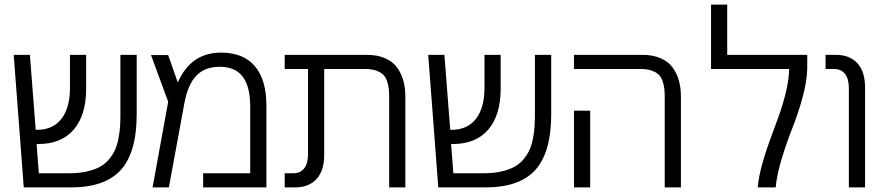

<svg xmlns="http://www.w3.org/2000/svg" viewBox="-20 -820 3865 840"><path d="M578.1 -580.1V-321.8Q578.1 -153.8 509 -76.9Q439.9 0 289.1 0H84L40 -580.1H110.8L136.2 -252H142.1Q210.9 -252 248.5 -299.8Q286.1 -347.7 286.1 -436V-580.1H356.9V-432.1Q356.9 -315.9 302.5 -252.9Q248 -189.9 147.9 -189.9H140.1L149.9 -62H283.2Q326.2 -62 360.1 -69.8Q394 -77.6 417.2 -90.3Q440.4 -103 457.3 -123.5Q474.1 -144 483.4 -164.8Q492.7 -185.5 498.3 -214.6Q503.9 -243.7 505.4 -268.3Q506.8 -293 506.8 -326.2V-580.1Z M718.8 0H647.5L715.8 -375L640.6 -579.1H715.8L757.8 -459Q814.9 -589.8 946.8 -589.8Q1045.4 -589.8 1095.5 -530Q1145.5 -470.2 1145.5 -357.9V0H868.7V-62H1074.7V-354Q1074.7 -440.4 1042.2 -484.1Q1009.8 -527.8 940.9 -527.8Q876.5 -527.8 839.4 -489.5Q802.2 -451.2 786.6 -368.2Z M1753.4 -397.9V0H1682.6V-394Q1682.6 -416.5 1680.9 -431.9Q1679.2 -447.3 1673.3 -464.8Q1667.5 -482.4 1656.5 -493.2Q1645.5 -503.9 1626 -511Q1606.4 -518.1 1578.6 -518.1H1398.4V-142.1Q1398.4 -73.7 1365 -36.9Q1331.5 0 1269.5 0H1225.6V-62H1263.7Q1294.4 -62 1311 -83.7Q1327.6 -105.5 1327.6 -146V-518.1H1225.6V-580.1H1584.5Q1631.3 -580.1 1665.5 -564.9Q1699.7 -549.8 1718.3 -523.2Q1736.8 -496.6 1745.1 -465.6Q1753.4 -434.6 1753.4 -397.9Z M2391.6 -580.1V-321.8Q2391.6 -153.8 2322.5 -76.9Q2253.4 0 2102.5 0H1897.5L1853.5 -580.1H1924.3L1949.7 -252H1955.6Q2024.4 -252 2062 -299.8Q2099.6 -347.7 2099.6 -436V-580.1H2170.4V-432.1Q2170.4 -315.9 2116 -252.9Q2061.5 -189.9 1961.4 -189.9H1953.6L1963.4 -62H2096.7Q2139.6 -62 2173.6 -69.8Q2207.5 -77.6 2230.7 -90.3Q2253.9 -103 2270.8 -123.5Q2287.6 -144 2296.9 -164.8Q2306.2 -185.5 2311.8 -214.6Q2317.4 -243.7 2318.8 -268.3Q2320.3 -293 2320.3 -326.2V-580.1Z M2959 -397.9V0H2888.2V-394Q2888.2 -416.5 2886.5 -431.9Q2884.8 -447.3 2878.9 -464.8Q2873 -482.4 2862.1 -493.2Q2851.1 -503.9 2831.5 -511Q2812 -518.1 2784.2 -518.1H2491.2V-580.1H2790Q2836.9 -580.1 2871.1 -564.9Q2905.3 -549.8 2923.8 -523.2Q2942.4 -496.6 2950.7 -465.6Q2959 -434.6 2959 -397.9ZM2491.2 -335.9H2562V0H2491.2Z M3090.8 -799.8H3161.6V-580.1H3511.7V-518.1Q3509.8 -460 3489.7 -388.4Q3469.7 -316.9 3446.5 -259.3Q3423.3 -201.7 3401.1 -129.4Q3378.9 -57.1 3373.5 0H3294.9Q3299.3 -47.4 3314.7 -102.5Q3330.1 -157.7 3348.9 -208.3Q3367.7 -258.8 3386.2 -309.8Q3404.8 -360.8 3418 -415.5Q3431.2 -470.2 3432.6 -518.1H3090.8Z M3764.6 -438V0H3693.8V-434.1Q3693.8 -474.6 3677.2 -496.3Q3660.6 -518.1 3629.9 -518.1H3591.8V-580.1H3635.7Q3697.8 -580.1 3731.2 -543.2Q3764.6 -506.3 3764.6 -438Z"/></svg>

Font: LT Superior
Style: Regular
Weight: 400
Designer: Daniel Lyons
Foundry: LyonsType
Version: Version 1.000